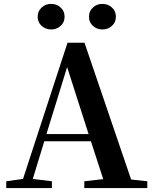

<svg xmlns="http://www.w3.org/2000/svg" viewBox="-20 -964 786 984"><path d="M457 -831Q436 -849 436 -878Q436 -908 457 -926Q476 -944 505 -944Q534 -944 553 -926Q574 -908 574 -878Q574 -849 553 -831Q534 -813 505 -813Q476 -813 457 -831ZM194 -831Q173 -849 173 -878Q173 -907 194 -926Q214 -944 242 -944Q271 -944 290 -926Q311 -908 311 -878Q311 -849 290 -831Q271 -813 242 -813Q214 -813 194 -831ZM434 -277 324 -620 218 -277ZM735 -35V0H412V-35L509 -46L446 -240H207L148 -47L246 -35V0H12V-35L98 -47L326 -745H413L652 -44Z"/></svg>

Font: Source Han Serif JP
Style: Bold
Weight: 700
Designer: Ryoko NISHIZUKA  (kana & ideographs); Frank Grießhammer (Latin, Greek & Cyrillic); Wenlong ZHANG  (bopomofo); Sandoll Co
Foundry: Adobe Systems Incorporated
Version: Version 1.000;PS 1;hotconv 16.6.53;makeotf.lib2.5.65590